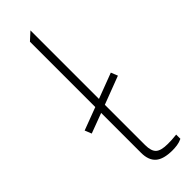

<svg xmlns="http://www.w3.org/2000/svg" viewBox="-261 -784 804 804"><g transform="rotate(-45 140.5 -382.0)"><path d="M124 -323 122 -357 254 -407 266 -377ZM17 -283 5 -313 122 -357 124 -323ZM207 6Q154 6 130 -15Q106 -36 106 -80V-738L141 -770V-91Q141 -55 156.5 -41Q172 -27 211 -27Q222 -27 235 -27.5Q248 -28 264 -30V-5Q249 2 234.5 4Q220 6 207 6Z"/></g></svg>

Font: REM Thin
Style: Regular
Weight: 250
Designer: Octavio Pardo
Foundry: Ashler Design
Version: Version 1.005;gftools[0.9.28]